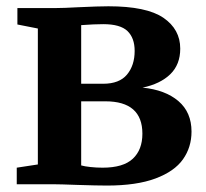

<svg xmlns="http://www.w3.org/2000/svg" viewBox="-20 -572 641 596"><path d="M220 2Q166 0 149 0H32V-51.5L97.5 -61.5V-483.5L34 -496V-547H153.5Q177 -547 222 -549.5Q286 -552.5 316.5 -552.5Q435 -552.5 487.2 -516.8Q539.5 -481 539.5 -421Q539.5 -371.5 508.5 -341.5Q477.5 -311.5 422.5 -300Q493 -293 533.8 -258.2Q574.5 -223.5 574.5 -163.5Q574.5 -115 548 -77.5Q521.5 -40 462.8 -18Q404 4 312 4Q281 4 220 2ZM300 -312Q350.5 -312 374.2 -340.5Q398 -369 398 -414Q398 -454 375.8 -475.5Q353.5 -497 300.5 -497Q273 -497 232 -494V-312ZM422 -157Q422 -257.5 307 -257.5H232V-58.5Q242.5 -55.5 261 -53.5Q279.5 -51.5 298.5 -51.5Q362.5 -51.5 392.2 -79.2Q422 -107 422 -157Z"/></svg>

Font: Merriweather Text
Style: Bold
Weight: 700
Designer: Eben Sorkin
Foundry: Eben Sorkin
Version: Version 2.100